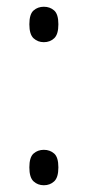

<svg xmlns="http://www.w3.org/2000/svg" viewBox="-20 -543 261 569"><path d="M110 -418Q92 -418 79.5 -429.5Q67 -441 67 -471Q67 -501 79.5 -512Q92 -523 110 -523Q128 -523 140.5 -512Q153 -501 153 -471Q153 -441 140.5 -429.5Q128 -418 110 -418ZM110 6Q92 6 79.5 -5.5Q67 -17 67 -47Q67 -77 79.5 -88Q92 -99 110 -99Q128 -99 140.5 -88Q153 -77 153 -47Q153 -17 140.5 -5.5Q128 6 110 6Z"/></svg>

Font: Noto Serif Ethiopic Condensed Light
Style: Regular
Weight: 300
Width: 3
Designer: Monotype Design Team
Foundry: Monotype Imaging Inc.
Version: Version 2.102